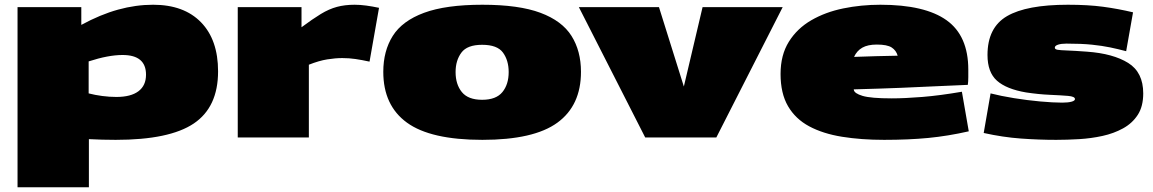

<svg xmlns="http://www.w3.org/2000/svg" viewBox="-20 -580 4863 810"><path d="M54 210V-550H323V-475Q404 -519 478.5 -539.5Q553 -560 626 -560Q756 -560 828 -486Q900 -412 900 -279Q900 -128 797.5 -59Q695 10 468 10Q411 10 355 7V210ZM471 -171Q532 -171 564 -195Q596 -219 596 -265Q596 -348 497 -348Q437 -348 354 -321V-186Q381 -179 411.5 -175Q442 -171 471 -171Z M1252 -550V-465Q1299 -500 1333.5 -521Q1368 -542 1401.5 -551Q1435 -560 1476 -560Q1499 -560 1525 -556.5Q1551 -553 1579 -547L1539 -320Q1507 -327 1480 -331Q1453 -335 1424 -335Q1395 -335 1360.5 -329.5Q1326 -324 1283 -307V0H983V-550Z M1597 -277Q1597 -365 1637 -428.5Q1677 -492 1769 -526Q1861 -560 2015 -560Q2169 -560 2260 -526Q2351 -492 2391 -428.5Q2431 -365 2431 -277Q2431 -135 2331.5 -62.5Q2232 10 2015 10Q1797 10 1697 -62.5Q1597 -135 1597 -277ZM1902 -276Q1902 -224 1928.5 -191.5Q1955 -159 2014 -159Q2073 -159 2099.5 -191.5Q2126 -224 2126 -276Q2126 -325 2102 -358Q2078 -391 2014 -391Q1951 -391 1926.5 -358Q1902 -325 1902 -276Z M2702 0 2422 -550H2760L2865 -215L2944 -550H3282L3002 0Z M3710 10Q3613 10 3532.5 -3Q3452 -16 3394 -47Q3336 -78 3304.5 -132Q3273 -186 3273 -268Q3273 -348 3308 -404Q3343 -460 3402.5 -494.5Q3462 -529 3537.5 -544.5Q3613 -560 3694 -560Q3882 -560 3973.5 -494.5Q4065 -429 4065 -286Q4065 -273 4065 -254.5Q4065 -236 4063 -222Q4006 -220 3937 -216.5Q3868 -213 3781 -209.5Q3694 -206 3582 -203V-201Q3584 -186 3619 -175.5Q3654 -165 3742 -165Q3797 -165 3871 -171Q3945 -177 4038 -193L4067 -26Q3979 -6 3896 2Q3813 10 3710 10ZM3583 -340Q3627 -342 3675.5 -343Q3724 -344 3767 -345Q3761 -367 3742 -379.5Q3723 -392 3679 -392Q3641 -392 3618 -379Q3595 -366 3583 -340Z M4130 -19 4159 -186Q4202 -175 4257.5 -166Q4313 -157 4368 -152Q4423 -147 4461 -147Q4486 -147 4500.5 -151Q4515 -155 4515 -162Q4515 -173 4485.5 -175.5Q4456 -178 4409 -180Q4362 -182 4309 -190Q4226 -204 4186 -239.5Q4146 -275 4146 -348Q4146 -464 4228.5 -512Q4311 -560 4485 -560Q4570 -560 4633.5 -551.5Q4697 -543 4760 -528L4731 -364Q4697 -373 4663.5 -380Q4630 -387 4586.5 -391.5Q4543 -396 4479 -396Q4457 -396 4443.5 -391.5Q4430 -387 4430 -379Q4430 -372 4441.5 -370Q4453 -368 4482.5 -367Q4512 -366 4566 -362Q4676 -354 4739.5 -314.5Q4803 -275 4803 -186Q4803 -131 4780 -95.5Q4757 -60 4718 -38.5Q4679 -17 4631 -6.5Q4583 4 4532.5 7Q4482 10 4436 10Q4363 10 4287 4.5Q4211 -1 4130 -19Z"/></svg>

Font: Georama ExtraExtended Black
Style: Regular
Weight: 900
Width: 8
Designer: Jean-Baptiste Levee
Foundry: Production Type
Version: Version 1.000